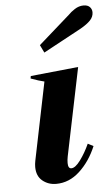

<svg xmlns="http://www.w3.org/2000/svg" viewBox="-55 -817 505 865"><g transform="rotate(-5 197.0 -385.0)"><path d="M145 -619 288 -745Q297 -755 316 -767.5Q335 -780 356 -780Q375 -780 384.5 -770Q394 -760 394 -746Q394 -726 379 -710Q364 -694 334 -677L162 -584ZM76 -74Q76 -87 79 -102L151 -454Q128 -459 90 -473L92 -484L308 -506L226 -108Q223 -93 223 -79Q223 -54 238 -54Q256 -54 279.5 -86Q303 -118 321 -158L346 -145Q318 -78 270.5 -34Q223 10 164 10Q128 10 102 -11.5Q76 -33 76 -74Z"/></g></svg>

Font: Trirong
Style: Bold Italic
Weight: 700
Italic angle: -12°
Designer: Katatrad Team
Foundry: CadsonDemak
Version: Version 1.001